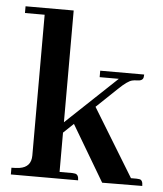

<svg xmlns="http://www.w3.org/2000/svg" viewBox="-48 -678 613 722"><g transform="rotate(5 258.0 -317.0)"><path d="M250 -25.4H201.2V-173.8L239.3 -210L364.3 1L515.6 0Q515.6 -22.5 502.9 -24.4Q498 -25.4 492.2 -25.4H470.7L314.5 -281.2L392.6 -355.5Q425.8 -387.7 443.4 -391.6Q451.2 -393.6 460.9 -393.6Q483.4 -393.6 485.4 -408.2Q486.3 -413.1 486.3 -418H320.3V-393.6H392.6L201.2 -212.9V-634.8H19.5V-609.4H93.8V-78.1Q93.8 -34.2 49.8 -27.3Q37.1 -25.4 19.5 -25.4V0H273.4Q273.4 -22.5 258.8 -24.4Q254.9 -25.4 250 -25.4Z"/></g></svg>

Font: Abhaya Libre
Style: Bold
Weight: 700
Designer: Pushpananda Ekanayake, Sol Matas, Pathum Egodawatta
Foundry: Mooniak
Version: Version 1.050 ; ttfautohint (v1.6)